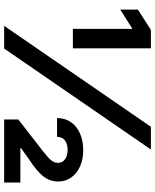

<svg xmlns="http://www.w3.org/2000/svg" viewBox="69 -816 747 925"><g transform="rotate(90 442.5 -353.5)"><path d="M590.8 -707H700.2L213.9 0H104.5ZM119.1 -616.2H116.2L26.4 -559.6V-644.5L124 -707H212.9V-331.1H119.1ZM555.7 -68.4 709 -187.5Q738.3 -210.4 751.5 -225.8Q764.6 -241.2 764.6 -259.8Q764.6 -281.2 746.8 -293.5Q729 -305.7 701.2 -305.7Q672.9 -305.7 656.2 -292.5Q639.6 -279.3 639.6 -254.9H548.8Q548.8 -293.5 568.6 -321.8Q588.4 -350.1 623.3 -365.5Q658.2 -380.9 703.1 -380.9Q748.5 -380.9 783 -365Q817.4 -349.1 835.9 -321.8Q854.5 -294.4 854.5 -260.7Q854.5 -220.7 829.3 -188.5Q804.2 -156.2 748 -120.1L693.4 -81.1V-78.1H859.4V0H555.7Z"/></g></svg>

Font: Pretendard GOV
Style: Bold
Weight: 700
Designer: Base glyphs from Inter by Rasmus Andersson; Hangeul glyphs from Noto Sans CJK(Source Han Sans) by Jang Soo-young and Kan
Foundry: Kil Hyung-jin
Version: Version 1.309